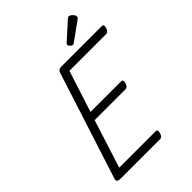

<svg xmlns="http://www.w3.org/2000/svg" viewBox="-370 -1574 1759 1759"><g transform="rotate(-45 510.0 -694.0)"><path d="M133 0Q108 0 98 -9Q88 -18 94 -40L430 -1083Q435 -1096 446 -1103Q457 -1110 477 -1110H1003Q1014 -1110 1018 -1100.5Q1022 -1091 1016 -1070Q1011 -1051 1001 -1040.5Q991 -1030 980 -1030H501L371 -627H770Q781 -627 785 -617Q789 -607 784 -587Q778 -567 768 -557Q758 -547 747 -547H345L196 -80H670Q681 -80 685.5 -70.5Q690 -61 684 -40Q679 -21 669 -10.5Q659 0 648 0ZM693 -1175Q681 -1175 668 -1188Q655 -1201 655 -1212Q655 -1216 656.5 -1220Q658 -1224 665 -1230L828 -1377Q834 -1382 838.5 -1385Q843 -1388 850 -1388Q860 -1388 872 -1379Q884 -1370 893 -1358Q902 -1346 902 -1335Q902 -1327 900 -1322Q898 -1317 887 -1310L712 -1184Q706 -1180 701.5 -1177.5Q697 -1175 693 -1175Z"/></g></svg>

Font: Playwrite CU
Style: Regular
Weight: 400
Designer: Veronika Burian, José Scaglione
Foundry: TypeTogether
Version: Version 1.002